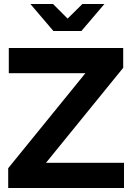

<svg xmlns="http://www.w3.org/2000/svg" viewBox="-20 -940 657 960"><path d="M21 0V-99L407 -574H24V-700H596V-601L210 -126H600V0ZM245 -920 318 -847 392 -920H502L387 -785H247L132 -920Z"/></svg>

Font: Red Hat Display
Style: Bold
Weight: 700
Designer: Pentagram, MCKL
Foundry: Pentagram, MCKL
Version: Version 1.023; ttfautohint (v1.8.3)